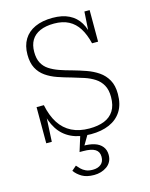

<svg xmlns="http://www.w3.org/2000/svg" viewBox="-142 -817 916 1169"><g transform="rotate(-15 316.0 -233.0)"><path d="M349 -19Q404 -19 443 -34.5Q482 -50 503.5 -83.5Q525 -117 525 -171Q525 -216 508.5 -245.5Q492 -275 463.5 -293.5Q435 -312 398.5 -324Q362 -336 324 -347Q280 -359 239.5 -373Q199 -387 167.5 -409Q136 -431 118 -465Q100 -499 100 -551Q100 -607 124 -646.5Q148 -686 194 -707Q240 -728 305 -728Q366 -728 408.5 -707Q451 -686 475.5 -645.5Q500 -605 507 -546L494 -573L503 -715H536V-516H498Q484 -574 459.5 -613Q435 -652 397 -672Q359 -692 305 -692Q252 -692 216 -676Q180 -660 162 -630Q144 -600 144 -556Q144 -514 158.5 -486.5Q173 -459 199.5 -441.5Q226 -424 261.5 -411.5Q297 -399 339 -388Q382 -376 423 -361.5Q464 -347 497 -324.5Q530 -302 550 -266.5Q570 -231 570 -178Q570 -112 542.5 -69Q515 -26 465.5 -4.5Q416 17 349 17Q276 17 225 -7.5Q174 -32 143.5 -80Q113 -128 101 -196L115 -176L106 0H71V-228H117Q131 -159 161 -112.5Q191 -66 238 -42.5Q285 -19 349 -19ZM338 -5 285 85 279 73Q323 72 354.5 82Q386 92 403 113.5Q420 135 420 166Q420 190 410.5 208Q401 226 384 238Q367 250 346.5 256Q326 262 304 262Q257 262 228 245Q199 228 181 203L210 178Q219 189 231 201Q243 213 260.5 221Q278 229 304 229Q336 229 355.5 213Q375 197 375 166Q375 134 351 119Q327 104 275 104H253L287 -5Z"/></g></svg>

Font: Roboto Serif Thin
Style: Regular
Weight: 250
Designer: Greg Gazdowicz
Foundry: Commercial Type
Version: Version 1.004